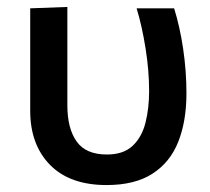

<svg xmlns="http://www.w3.org/2000/svg" viewBox="-20 -521 606 553"><path d="M287 12Q181 12 124 -46.2Q67 -104.5 67 -202V-497L174 -501V-217.5Q174 -151.5 200.5 -113.8Q227 -76 288 -76Q335.5 -76 362 -101Q388.5 -126 399 -167.5Q409.5 -209 409.5 -258.5Q409.5 -318 399.2 -382Q389 -446 373.5 -497H481.5Q498 -444.5 507.5 -380.5Q517 -316.5 517 -252.5Q517 -172 493.5 -112.8Q470 -53.5 419.2 -20.8Q368.5 12 287 12Z"/></svg>

Font: Commissioner Medium
Style: Regular
Weight: 500
Designer: Kostas Bartsokas
Foundry: Kostas Bartsokas
Version: Version 1.000; ttfautohint (v1.8.3)